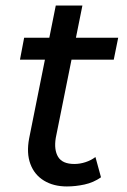

<svg xmlns="http://www.w3.org/2000/svg" viewBox="-20 -666 457 692"><path d="M221 6Q173 6 138.5 -15Q104 -36 89.5 -75Q75 -114 85 -167L181 -646H277L181 -169Q174 -126 189.5 -100.5Q205 -75 248 -75Q268 -75 288 -81.5Q308 -88 324 -100L344 -27Q317 -8 284.5 -1Q252 6 221 6ZM52 -451 67 -530H406L390 -451Z"/></svg>

Font: Montserrat Thin Medium
Style: Italic
Weight: 500
Italic angle: -11.3°
Version: Version 9.000